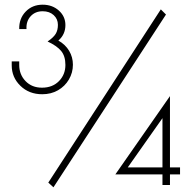

<svg xmlns="http://www.w3.org/2000/svg" viewBox="-20 -789 803 819"><path d="M291 -513Q291 -479 274 -450Q257 -421 227.5 -404Q198 -387 160 -387Q104 -387 67 -423Q30 -459 30 -510V-527H62V-512Q62 -471 89 -443Q116 -415 159 -415Q204 -415 231.5 -443Q259 -471 259 -512Q259 -550 240.5 -572Q222 -594 183 -612Q208 -629 217.5 -644.5Q227 -660 227 -683Q227 -708 209 -724.5Q191 -741 162 -741Q130 -741 110.5 -719.5Q91 -698 93 -665H62Q61 -710 89.5 -739.5Q118 -769 162 -769Q203 -769 231 -744Q259 -719 259 -682Q259 -642 229 -616Q259 -599 275 -572Q291 -545 291 -513ZM186 -10 666 -749 688 -727 208 10ZM748 -75V-45H705V0H673V-45H472L705 -379V-75ZM673 -75V-285L525 -75Z"/></svg>

Font: Poiret One
Style: Regular
Weight: 400
Designer: Denis Masharov (denis.masharov@gmail.com), Cyreal (Charset Expansion)
Foundry: Denis Masharov
Version: Version 1.101